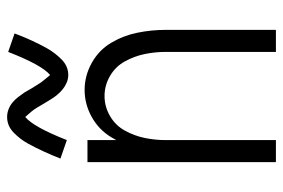

<svg xmlns="http://www.w3.org/2000/svg" viewBox="-148 -648 796 540"><g transform="rotate(-90 250.0 -378.0)"><path d="M64 0V-530H126V-449Q130 -456 134 -463Q155 -498 191 -518Q227 -538 267 -538Q307 -538 343 -518Q379 -498 399.5 -463.5Q420 -429 428 -389.5Q436 -350 436 -310V0H374V-310Q374 -340 368 -369Q362 -398 347.5 -424.5Q333 -451 306.5 -466.5Q280 -482 250 -482Q220 -482 193.5 -466.5Q167 -451 152.5 -424.5Q138 -398 132 -369Q126 -340 126 -310V0ZM309 -584Q298 -584 287.5 -588.5Q277 -593 268.5 -600Q260 -607 253 -615.5Q246 -624 240 -634L229 -652Q223 -662 217.5 -671.5Q212 -681 205 -689Q198 -697 191 -705Q163 -682 126 -588L74 -606Q83 -629 93.5 -652Q104 -675 116 -697Q128 -719 147 -737.5Q166 -756 191 -756Q202 -756 212.5 -752Q223 -748 231.5 -741Q240 -734 247 -725Q254 -716 260 -707L271 -688Q277 -679 282.5 -669.5Q288 -660 295 -652Q302 -644 309 -635Q337 -658 374 -753L426 -735Q417 -711 406.5 -688Q396 -665 384 -643.5Q372 -622 353 -603Q334 -584 309 -584Z"/></g></svg>

Font: Iosevka SS01 Light
Style: Regular
Weight: 300
Monospace: yes
Designer: Belleve Invis
Foundry: Belleve Invis
Version: 2.3.3; ttfautohint (v1.8.3)